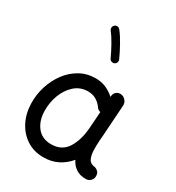

<svg xmlns="http://www.w3.org/2000/svg" viewBox="-212 -999 1064 1163"><g transform="rotate(30 319.5 -417.5)"><path d="M560.1 23.9Q517.6 23.9 490.2 5.1Q462.9 -13.7 447.8 -45.4Q416 -6.3 371.8 16.1Q327.6 38.6 272 38.6Q204.1 38.6 153.8 5.6Q103.5 -27.3 75.2 -83.3Q46.9 -139.2 45.4 -208.5Q43.9 -269.5 62.3 -327.6Q80.6 -385.7 115.5 -432.6Q150.4 -479.5 199.5 -507.1Q248.5 -534.7 309.1 -534.7Q348.1 -534.7 380.9 -520.8Q413.6 -506.8 441.4 -481.4L441.9 -487.8Q442.9 -506.3 457.3 -518.1Q471.7 -529.8 490.2 -527.3Q509.3 -524.9 522.2 -509.5Q535.2 -494.1 534.2 -475.6L519 -247.1Q518.1 -233.9 516.6 -221.2Q515.1 -201.7 514.9 -180.2Q514.6 -158.7 515.6 -143.6Q517.6 -113.8 528.3 -91.6Q539.1 -69.3 573.2 -65.9Q585 -62.5 595.5 -52.2Q606 -42 606 -22Q606.4 -2.9 592.8 10.5Q579.1 23.9 560.1 23.9ZM272.9 -53.2Q347.2 -53.2 383.8 -111.3Q420.4 -169.4 426.3 -259.8L434.1 -371.1Q415 -376 405.8 -391.6Q389.2 -414.6 364.7 -428.7Q340.3 -442.9 308.6 -442.9Q254.4 -442.9 215.6 -408.2Q176.8 -373.5 156.7 -319.6Q136.7 -265.6 138.2 -207Q140.1 -139.2 174.8 -96.2Q209.5 -53.2 272.9 -53.2ZM246.6 -867.2Q254.9 -874 265.6 -872.6Q276.4 -871.1 282.7 -862.8Q306.6 -833 331.3 -788.3Q356 -743.7 373.5 -704.6Q377.9 -695.3 374 -684.8Q370.1 -674.3 360.4 -669.9Q351.1 -666 340.6 -669.9Q330.1 -673.8 326.2 -683.1Q309.6 -719.7 285.6 -762.7Q261.7 -805.7 241.7 -830.6Q235.4 -838.9 236.8 -849.9Q238.3 -860.8 246.6 -867.2Z"/></g></svg>

Font: Mikhak-DS2-FD Medium
Style: Regular
Weight: 500
Designer: Amin Abedi
Version: Version 3.4